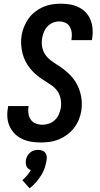

<svg xmlns="http://www.w3.org/2000/svg" viewBox="-20 -763 540 1039"><path d="M201 8Q175 8 149.5 4Q124 0 101 -10.5Q78 -21 60.5 -38.5Q43 -56 32.5 -78.5Q22 -101 20 -127Q18 -153 23 -180L24 -189H135L134 -184Q131 -166 134 -147.5Q137 -129 147 -115Q157 -101 174 -94.5Q191 -88 209 -88Q227 -88 245 -94Q263 -100 277 -113.5Q291 -127 298.5 -144Q306 -161 309 -179Q313 -204 308 -228.5Q303 -253 289.5 -271.5Q276 -290 256 -303.5Q236 -317 216 -329.5Q196 -342 178 -357Q160 -372 145 -390Q130 -408 119 -429Q108 -450 102 -473.5Q96 -497 94.5 -522Q93 -547 97 -572Q101 -596 110.5 -619Q120 -642 134.5 -662.5Q149 -683 169.5 -699Q190 -715 212.5 -725Q235 -735 259.5 -739Q284 -743 308 -743Q334 -743 358.5 -739Q383 -735 405.5 -724Q428 -713 444.5 -695.5Q461 -678 470 -655Q479 -632 481 -606.5Q483 -581 479 -555L477 -546H366L367 -551Q370 -569 368 -586.5Q366 -604 357.5 -618.5Q349 -633 333.5 -640Q318 -647 300 -647Q283 -647 266 -640Q249 -633 236.5 -619.5Q224 -606 217.5 -589.5Q211 -573 208 -556Q204 -533 208 -510Q212 -487 224 -469Q236 -451 253.5 -437.5Q271 -424 290 -412H291Q322 -392 349 -367.5Q376 -343 394 -311Q412 -279 419 -241Q426 -203 420 -163Q416 -139 406.5 -115.5Q397 -92 381 -71Q365 -50 344 -34.5Q323 -19 299 -9Q275 1 250 4.5Q225 8 201 8ZM140 256 101 212Q114 201 126 187Q138 173 147 157Q139 155 133 149.5Q127 144 123.5 137Q120 130 119.5 121.5Q119 113 120 104Q122 93 127.5 82Q133 71 142.5 63Q152 55 163.5 51.5Q175 48 186 48Q197 48 207.5 51.5Q218 55 224.5 63Q231 71 232.5 82Q234 93 232 104Q229 126 221.5 147Q214 168 201.5 187.5Q189 207 174 224.5Q159 242 140 256Z"/></svg>

Font: Iosevka Term Curly Oblique
Style: Bold
Weight: 700
Italic angle: -9°
Designer: Belleve Invis
Foundry: Belleve Invis
Version: Version 32.3.0